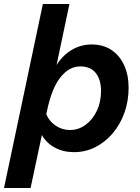

<svg xmlns="http://www.w3.org/2000/svg" viewBox="-43 -740 696 954"><path d="M-23 194 170 -720H302L238 -417Q270 -467 315 -493Q360 -519 412 -519Q470 -519 511 -491.5Q552 -464 574 -415.5Q596 -367 596 -304Q596 -237 575 -179Q554 -121 516.5 -77Q479 -33 430 -8.5Q381 16 325 16Q271 16 229.5 -6.5Q188 -29 165 -69L109 194ZM191 -191 187 -173Q200 -139 232.5 -116.5Q265 -94 304 -94Q347 -94 382 -119.5Q417 -145 438 -189Q459 -233 459 -288Q459 -344 433 -377Q407 -410 356 -410Q300 -410 257 -355.5Q214 -301 191 -191Z"/></svg>

Font: Wix Madefor Text
Style: Bold Italic
Weight: 700
Italic angle: -12°
Designer: Dalton Maag Ltd
Foundry: Dalton Maag Ltd
Version: Version 3.100